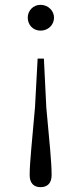

<svg xmlns="http://www.w3.org/2000/svg" viewBox="-20 -546 338 796"><path d="M148 -526C117 -526 95 -501 95 -473C95 -443 117 -419 148 -419C180 -419 204 -443 204 -473C204 -501 180 -526 148 -526ZM148 230C177 230 194 213 194 180C194 126 185 41 172 -100L162 -303H136L125 -100C113 41 103 126 103 180C103 213 120 230 148 230Z"/></svg>

Font: Noto Serif SC Light
Style: Regular
Weight: 300
Designer: Ryoko NISHIZUKA 西塚涼子 (kana & ideographs); Frank Grießhammer (Latin, Greek & Cyrillic); Wenlong ZHANG 张文龙 (bopomofo); San
Foundry: Adobe
Version: Version 2.001;hotconv 1.1.0;makeotfexe 2.6.0